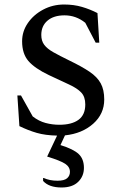

<svg xmlns="http://www.w3.org/2000/svg" viewBox="-20 -591 535 851"><path d="M253 240Q197 240 171 211V198H174Q200 210 235 210Q265 210 277.5 199Q290 188 290 171Q290 149 269 135Q248 121 189 103L233 10Q181 9 143 -2Q105 -13 66 -32L57 -168H73L125 -75Q152 -54 182 -46Q212 -38 243 -38Q298 -38 328 -60Q358 -82 358 -128Q358 -162 340 -181Q322 -200 286 -216.5Q250 -233 197 -258Q134 -288 106 -320.5Q78 -353 78 -408Q78 -452 103.5 -489Q129 -526 171.5 -548.5Q214 -571 264 -571Q307 -571 343 -560.5Q379 -550 412 -533L420 -402H404L358 -490Q317 -523 266 -523Q218 -523 190.5 -499.5Q163 -476 163 -436Q163 -410 176 -392.5Q189 -375 216.5 -359.5Q244 -344 287 -323Q343 -296 377 -273Q411 -250 426.5 -221.5Q442 -193 442 -150Q442 -86 393 -42.5Q344 1 268 9L248 52Q306 70 329 92Q352 114 352 153Q352 190 326.5 215Q301 240 253 240Z"/></svg>

Font: Spectral SC Medium
Style: Regular
Weight: 500
Designer: Jean-Baptiste Levee
Foundry: Production Type
Version: Version 2.001